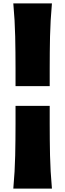

<svg xmlns="http://www.w3.org/2000/svg" viewBox="-20 -930 387 1141"><path d="M72.3 -418V-524.9Q72.3 -619.6 70.3 -712.9Q68.4 -806.2 59.1 -909.7H288.6Q279.3 -806.2 277.3 -712.9Q275.4 -619.6 275.4 -524.9V-418ZM59.1 190.9Q68.4 87.4 70.3 -6.1Q72.3 -99.6 72.3 -194.3V-300.8H275.4V-194.3Q275.4 -99.6 277.3 -6.1Q279.3 87.4 288.6 190.9Z"/></svg>

Font: Pinar DS1 Black
Style: Regular
Weight: 900
Designer: Amin Abedi
Version: Version 3.000